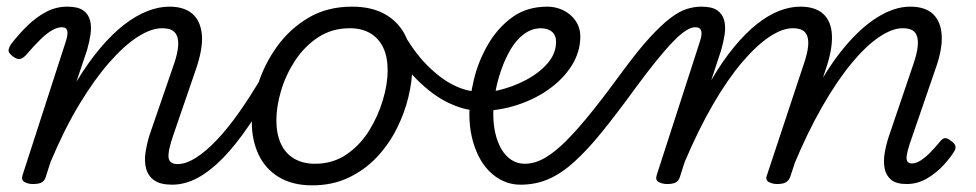

<svg xmlns="http://www.w3.org/2000/svg" viewBox="-20 -539 2938 578"><path d="M499 17Q463 17 444.5 4Q426 -9 420 -31Q414 -53 418 -79.5Q422 -106 430 -132L503 -344Q515 -378 516.5 -402.5Q518 -427 507 -440.5Q496 -454 468 -454Q435 -454 394.5 -428Q354 -402 309.5 -351.5Q265 -301 219.5 -226Q174 -151 132 -51L118 -7Q115 4 106.5 9.5Q98 15 79 15Q65 15 54 9Q43 3 48 -12L178 -414Q185 -435 182.5 -446Q180 -457 166 -457Q153 -457 137 -448Q121 -439 102 -420.5Q83 -402 59 -374Q49 -363 40 -361.5Q31 -360 19 -369Q4 -380 6 -389.5Q8 -399 14 -407Q38 -438 64 -463Q90 -488 119.5 -503.5Q149 -519 183 -519Q214 -519 230 -508Q246 -497 251 -478Q256 -459 252.5 -435.5Q249 -412 242 -388L210 -293Q246 -352 282 -394.5Q318 -437 353.5 -464.5Q389 -492 423.5 -505.5Q458 -519 490 -519Q533 -519 558 -498.5Q583 -478 587.5 -436.5Q592 -395 570 -331L502 -133Q485 -84 487.5 -64.5Q490 -45 515 -45Q527 -45 532.5 -35.5Q538 -26 536.5 -14Q535 -2 525.5 7.5Q516 17 499 17Z M498 17Q486 17 480 7.5Q474 -2 475.5 -14Q477 -26 486.5 -35.5Q496 -45 514 -45Q540 -45 570.5 -64.5Q601 -84 634 -119Q667 -154 701 -202.5Q735 -251 769 -309Q776 -320 787 -318.5Q798 -317 805.5 -308Q813 -299 807 -288Q767 -216 728 -159Q689 -102 651 -63Q613 -24 575 -3.5Q537 17 498 17Z M920 19Q861 19 820 -5.5Q779 -30 758.5 -73.5Q738 -117 738 -172Q738 -226 757 -286Q776 -346 814 -399Q852 -452 908.5 -485.5Q965 -519 1040 -519Q1099 -519 1139.5 -496Q1180 -473 1200.5 -431.5Q1221 -390 1221 -335Q1221 -295 1209.5 -247Q1198 -199 1174.5 -152Q1151 -105 1115 -66.5Q1079 -28 1030 -4.5Q981 19 920 19ZM928 -46Q982 -46 1023 -74Q1064 -102 1091 -145.5Q1118 -189 1132.5 -237.5Q1147 -286 1147 -327Q1147 -368 1133.5 -396Q1120 -424 1094.5 -439Q1069 -454 1033 -454Q979 -454 937.5 -426.5Q896 -399 868 -356Q840 -313 826 -265.5Q812 -218 812 -177Q812 -136 825.5 -106.5Q839 -77 865.5 -61.5Q892 -46 928 -46Z M1412 -207Q1378 -207 1331 -229Q1284 -251 1236 -298.5Q1188 -346 1150 -422Q1145 -433 1152.5 -443.5Q1160 -454 1171.5 -457Q1183 -460 1189 -449Q1224 -385 1264.5 -344Q1305 -303 1344 -283.5Q1383 -264 1414 -264Q1423 -264 1427.5 -255Q1432 -246 1431.5 -235Q1431 -224 1426 -215.5Q1421 -207 1412 -207Z M1401 -262Q1436 -257 1479.5 -267Q1523 -277 1563 -298Q1603 -319 1628.5 -348.5Q1654 -378 1654 -413Q1654 -433 1641.5 -443.5Q1629 -454 1606 -454Q1594 -454 1589.5 -464Q1585 -474 1587.5 -487Q1590 -500 1600 -509.5Q1610 -519 1627 -519Q1647 -519 1665 -512.5Q1683 -506 1697 -494Q1711 -482 1719 -465.5Q1727 -449 1727 -429Q1727 -383 1701 -341.5Q1675 -300 1629 -268Q1583 -236 1524 -219Q1465 -202 1401 -206Z M1547 17Q1519 17 1495 6Q1471 -5 1452 -24.5Q1433 -44 1420 -70.5Q1407 -97 1400 -128.5Q1393 -160 1393 -195Q1393 -243 1406.5 -299Q1420 -355 1449 -405Q1478 -455 1522 -487Q1566 -519 1628 -519Q1640 -519 1645.5 -509.5Q1651 -500 1649 -487Q1647 -474 1637 -464Q1627 -454 1610 -454Q1581 -454 1557.5 -436.5Q1534 -419 1517 -390Q1500 -361 1488 -326Q1476 -291 1470.5 -257Q1465 -223 1465 -195Q1465 -165 1471 -138.5Q1477 -112 1489 -91Q1501 -70 1519 -58Q1537 -46 1560 -46Q1590 -46 1621 -64Q1652 -82 1687 -117.5Q1722 -153 1764 -205.5Q1806 -258 1857 -328Q1902 -389 1936.5 -426.5Q1971 -464 1998 -484.5Q2025 -505 2047.5 -512Q2070 -519 2092 -519Q2101 -519 2104.5 -509.5Q2108 -500 2105.5 -488Q2103 -476 2094.5 -466.5Q2086 -457 2072 -457Q2061 -457 2045 -447Q2029 -437 2007.5 -415Q1986 -393 1957.5 -358Q1929 -323 1893 -274Q1837 -197 1792 -141.5Q1747 -86 1708 -51Q1669 -16 1630.5 0.5Q1592 17 1547 17Z M1988 15Q1974 15 1963 9Q1952 3 1957 -12L2087 -414Q2094 -435 2091 -446Q2088 -457 2073 -457Q2061 -457 2057.5 -466.5Q2054 -476 2057.5 -488Q2061 -500 2070.5 -509.5Q2080 -519 2092 -519Q2123 -519 2139 -508Q2155 -497 2160 -478Q2165 -459 2161.5 -435.5Q2158 -412 2151 -388L2121 -297Q2154 -354 2189 -396.5Q2224 -439 2258 -466Q2292 -493 2325 -506Q2358 -519 2389 -519Q2435 -519 2459 -496.5Q2483 -474 2484.5 -431.5Q2486 -389 2466 -331L2359 -7Q2355 4 2346.5 9.5Q2338 15 2319 15Q2306 15 2294.5 9Q2283 3 2289 -12L2399 -344Q2411 -378 2413 -402.5Q2415 -427 2404.5 -440.5Q2394 -454 2366 -454Q2335 -454 2296 -428Q2257 -402 2214 -351.5Q2171 -301 2127 -225.5Q2083 -150 2041 -51L2027 -7Q2024 4 2015.5 9.5Q2007 15 1988 15ZM2709 15Q2678 15 2662.5 2Q2647 -11 2643 -32.5Q2639 -54 2643.5 -80Q2648 -106 2657 -132L2729 -344Q2741 -378 2743 -402.5Q2745 -427 2735 -440.5Q2725 -454 2697 -454Q2666 -454 2626.5 -427.5Q2587 -401 2543.5 -348.5Q2500 -296 2455.5 -218.5Q2411 -141 2369 -40H2338Q2378 -156 2424 -245Q2470 -334 2520.5 -395Q2571 -456 2622 -487.5Q2673 -519 2720 -519Q2766 -519 2789.5 -496Q2813 -473 2815 -431Q2817 -389 2796 -331L2718 -104Q2711 -82 2709.5 -69.5Q2708 -57 2712.5 -52Q2717 -47 2725 -47Q2738 -47 2752.5 -56.5Q2767 -66 2781.5 -81Q2796 -96 2810 -113Q2817 -122 2824 -123Q2831 -124 2840 -117Q2854 -108 2856 -100Q2858 -92 2853 -84Q2843 -67 2822 -43.5Q2801 -20 2772 -2.5Q2743 15 2709 15Z"/></svg>

Font: Playwrite US Trad Light
Style: Regular
Weight: 300
Designer: Veronika Burian, José Scaglione
Foundry: TypeTogether
Version: Version 1.003